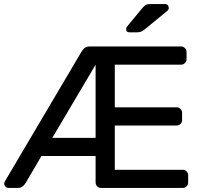

<svg xmlns="http://www.w3.org/2000/svg" viewBox="-20 -930 999 950"><path d="M722 -910H796Q805 -910 810 -904.5Q815 -899 815 -890Q815 -883 810 -878L699 -787Q688 -778 679.5 -774Q671 -770 657 -770H620Q604 -770 604 -786Q604 -794 609 -799L685 -891Q696 -903 703 -906.5Q710 -910 722 -910ZM911 -63V-27Q911 -16 903 -8Q895 0 884 0H480Q469 0 461 -8Q453 -16 453 -27V-158H185L107 -25Q92 0 68 0H23Q14 0 7.5 -6.5Q1 -13 1 -22Q1 -27 5 -34L379 -667Q388 -683 397 -691.5Q406 -700 424 -700H876Q887 -700 895 -692Q903 -684 903 -673V-637Q903 -626 895 -618Q887 -610 876 -610H548V-399H854Q865 -399 873 -391Q881 -383 881 -372V-336Q881 -325 873 -317Q865 -309 854 -309H548V-90H884Q895 -90 903 -82Q911 -74 911 -63ZM453 -610 239 -248H453Z"/></svg>

Font: Contemporary
Style: Regular
Weight: 400
Designer: Victor Tran
Foundry: Victor Tran
Version: Version 1.100